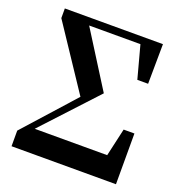

<svg xmlns="http://www.w3.org/2000/svg" viewBox="-134 -859 905 971"><g transform="rotate(20 318.5 -373.5)"><path d="M539 -273 505 -123H115L382 -411L195 -708H471L518 -533H576L578 -747H50V-695L277 -354L35 -84V0H597V-273Z"/></g></svg>

Font: Noto Serif TC Black
Style: Regular
Weight: 900
Version: Version 1.001;PS 1.001;hotconv 16.6.54;makeotf.lib2.5.65590